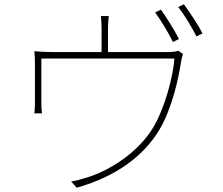

<svg xmlns="http://www.w3.org/2000/svg" viewBox="-20 -849 1040 896"><path d="M731 -804 704 -791C731 -754 768 -693 787 -653L815 -667C793 -711 756 -769 731 -804ZM838 -829 812 -816C841 -779 874 -724 897 -679L925 -693C905 -732 865 -793 838 -829ZM834 -597 812 -612C804 -609 791 -606 758 -606H484V-716C484 -729 485 -755 488 -774H451C453 -755 454 -729 454 -716V-606H225C193 -606 164 -608 140 -610C143 -590 143 -562 143 -542C143 -510 143 -395 143 -364C143 -352 142 -330 140 -320H176C174 -331 173 -352 173 -365C173 -395 173 -528 173 -576H794C788 -494 751 -347 693 -251C627 -142 496 -52 377 -18C355 -11 333 -5 312 -2L338 27C526 -26 651 -124 721 -239C783 -339 815 -492 824 -556C827 -574 831 -590 834 -597Z"/></svg>

Font: Noto Sans CJK HK Thin
Style: Regular
Weight: 100
Designer: Ryoko NISHIZUKA 西塚涼子 (kana, bopomofo & ideographs); Paul D. Hunt (Latin, Greek & Cyrillic); Sandoll Communications 산돌커뮤니
Foundry: Adobe
Version: Version 2.004;hotconv 1.0.118;makeotfexe 2.5.65603